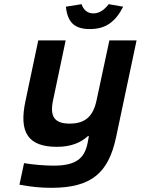

<svg xmlns="http://www.w3.org/2000/svg" viewBox="-20 -693 673 918"><path d="M535 -37 633 -500H503L442 -215C426 -137 388 -102 313 -102C239 -102 217 -137 234 -215L294 -500H163L102 -211C69 -59 115 9 252 9C320 9 366 -11 400 -42H405L398 -5C383 64 343 99 237 99C193 99 136 94 95 87L73 190C131 201 177 205 226 205C419 205 499 132 535 -37ZM295 -661 370 -673C379 -646 398 -629 426 -629C457 -629 479 -647 500 -673L569 -661C531 -587 484 -554 410 -554C335 -554 303 -587 295 -661Z"/></svg>

Font: LT Wave Text Bold Italic
Style: Regular
Weight: 700
Designer: Daniel Lyons
Version: Version 2.5 (Glyphs App)